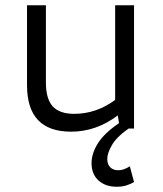

<svg xmlns="http://www.w3.org/2000/svg" viewBox="-20 -490 620 732"><path d="M251 12Q83 12 83 -165V-470H155V-176Q155 -113 181 -84.5Q207 -56 263 -56Q347 -56 419 -109V-470H491V0H437L429 -50Q347 12 251 12ZM425 222Q382 222 355.5 198Q329 174 329 132Q329 95 353.5 56Q378 17 436 -22L479 -6Q427 29 408 61Q389 93 389 116Q389 137 400.5 148Q412 159 430 159Q443 159 454.5 154.5Q466 150 475 144L491 204Q480 211 463 216.5Q446 222 425 222Z"/></svg>

Font: Sometype Mono
Style: Regular
Weight: 400
Monospace: yes
Designer: Ryoichi Tsunekawa
Foundry: Dharma Type
Version: Version 1.000; ttfautohint (v1.8.3)